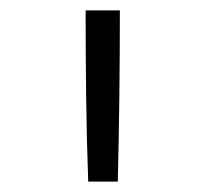

<svg xmlns="http://www.w3.org/2000/svg" viewBox="-20 -792 396 370"><path d="M150 -442Q147 -524 146 -606.5Q145 -689 145 -772H211Q211 -689 210 -606.5Q209 -524 207 -442Z"/></svg>

Font: Iosevka QP Light
Style: Regular
Weight: 300
Designer: Belleve Invis
Foundry: Belleve Invis
Version: Version 20.0.0; ttfautohint (v1.8.4)